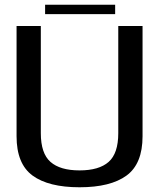

<svg xmlns="http://www.w3.org/2000/svg" viewBox="-20 -784 684 808"><path d="M314.8 4.1Q445.1 4.1 512.5 -45.2Q579.9 -94.5 579.9 -210.7V-674.7H477.7V-223.4Q477.7 -138.4 437.1 -102.6Q396.5 -66.9 314.8 -66.9Q233 -66.9 192.4 -102.7Q151.8 -138.6 151.8 -223.4V-674.7H49.7V-210.7Q49.7 -94.5 117 -45.2Q184.4 4.1 314.8 4.1ZM169.8 -724.6H464.6V-764.1H169.8Z"/></svg>

Font: Anybody Thin
Style: Regular
Weight: 100
Designer: Tyler Finck
Foundry: Etcetera Type Company
Version: Version 1.114;gftools[0.9.25]